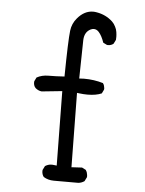

<svg xmlns="http://www.w3.org/2000/svg" viewBox="-52 -762 603 796"><g transform="rotate(5 250.0 -364.0)"><path d="M337.4 -33.2Q337.9 -35.6 337.9 -38.6Q337.9 -41.5 336.9 -45.9Q335.9 -55.2 330.1 -63.5L314 -71.8L270 -69.3L266.1 -378.4L274.4 -377.4Q293 -375 309.6 -375Q345.2 -375 368.7 -385.3L376.5 -401.4Q377 -403.3 377 -406Q377 -408.7 376 -412.6Q375 -421.4 369.6 -428.2Q332.5 -439.5 290 -439.5Q284.2 -439.5 270 -438.5Q272 -572.3 272.9 -599.1Q274.4 -632.8 299.3 -645Q306.2 -648.4 312.5 -648.4Q324.2 -648.4 333.5 -638.2Q346.7 -623.5 356.4 -595.2L372.1 -587.4Q374 -586.9 376 -586.9Q390.1 -586.9 399.4 -594.7L407.7 -611.3Q408.2 -616.7 408.2 -624.5Q408.2 -632.3 406.5 -643.8Q404.8 -655.3 399.4 -665.5Q394 -677.2 384.8 -686Q356.9 -711.9 317.9 -718.3Q310.5 -719.7 303.7 -719.7Q267.1 -719.7 238.3 -685.5Q218.8 -662.6 215.3 -632.8Q210.4 -593.3 208.5 -441.4Q171.9 -439 141.6 -439Q114.7 -439 93.3 -427.2L85.4 -411.1Q85 -409.2 85 -404.8Q85 -400.4 86.7 -394.5Q88.4 -388.7 93.3 -383.3Q104.5 -373.5 119.1 -371.6L204.6 -380.4L208.5 -70.8Q194.3 -72.8 190.7 -72.8Q187 -72.8 182.4 -72.5Q177.7 -72.3 171.6 -70.1Q165.5 -67.9 160.2 -64.5L151.9 -47.9Q151.4 -45.4 151.4 -43.5Q151.4 -28.8 159.2 -19Q177.7 -7.3 202.1 -7.3Q205.1 -7.3 209 -7.3H304.2Q317.9 -8.8 329.1 -16.6Z"/></g></svg>

Font: Bakudai
Style: ExtraLight
Weight: 200
Version: Version 1.48